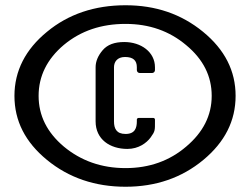

<svg xmlns="http://www.w3.org/2000/svg" viewBox="-20 -699 953 731"><path d="M458 12C573 12 672 -22 754 -90C836 -158 877 -239 877 -334C877 -429 836 -510 753 -578C670 -646 572 -679 458 -679C340 -679 240 -645 159 -578C77 -511 35 -429 35 -334C35 -239 76 -158 159 -90C242 -22 342 12 458 12ZM458 -59C366 -59 288 -87 223 -141C159 -195 127 -259 127 -334C127 -409 159 -474 223 -528C288 -582 366 -608 458 -608C548 -608 625 -581 689 -527C754 -473 786 -409 786 -334C786 -259 753 -195 689 -141C626 -87 549 -59 458 -59ZM465 -132C508 -132 538 -155 553 -175C571 -200 570 -202 570 -237V-244C570 -247 567 -250 564 -250H508C504 -250 501 -247 501 -244V-237C501 -212 494 -189 458 -189C423 -189 414 -210 414 -237V-443C414 -463 426 -482 456 -482C487 -482 501 -469 501 -443V-432C501 -426 506 -421 512 -421H559C565 -421 570 -426 570 -432V-443C570 -501 517 -539 453 -539C416 -539 389 -529 371 -508C353 -487 344 -465 344 -443V-237C344 -168 399 -132 465 -132Z"/></svg>

Font: DIN Rundschrift
Style: Breit
Weight: 400
Width: 7
Version: Version 1.027